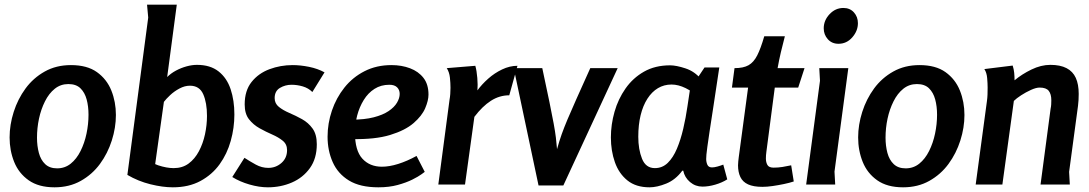

<svg xmlns="http://www.w3.org/2000/svg" viewBox="-20 -788 4652 820"><path d="M213 12Q145 12 102.5 -18Q60 -48 40.5 -96.5Q21 -145 21 -201Q21 -255 38.5 -310Q56 -365 89 -410Q122 -455 171 -482.5Q220 -510 283 -510Q352 -510 394 -480Q436 -450 455.5 -401.5Q475 -353 475 -297Q475 -243 457.5 -188Q440 -133 407 -88Q374 -43 325 -15.5Q276 12 213 12ZM224 -69Q257 -69 282 -89Q307 -109 324 -143Q341 -177 349.5 -217.5Q358 -258 358 -298Q358 -334 350 -363.5Q342 -393 323.5 -411Q305 -429 272 -429Q239 -429 214 -409Q189 -389 172 -355Q155 -321 146.5 -281Q138 -241 138 -200Q138 -165 146 -135Q154 -105 173 -87Q192 -69 224 -69Z M524 -41 613 -713 608 -768H735L694 -459Q710 -475 731.5 -486.5Q753 -498 776.5 -504.5Q800 -511 821 -511Q878 -511 913.5 -483Q949 -455 965 -407Q981 -359 981 -299Q981 -242 965.5 -186.5Q950 -131 918 -86.5Q886 -42 836 -15Q786 12 718 12Q675 12 622.5 -1Q570 -14 524 -41L596 -122Q619 -94 655.5 -82Q692 -70 722 -70Q759 -70 785.5 -89.5Q812 -109 829.5 -142Q847 -175 855.5 -214.5Q864 -254 864 -293Q864 -349 848 -385.5Q832 -422 791 -422Q769 -422 746.5 -410Q724 -398 706.5 -381.5Q689 -365 680 -353L641 -75Z M1314 -395Q1297 -412 1273 -419Q1249 -426 1225 -426Q1198 -426 1175.5 -412.5Q1153 -399 1153 -369Q1153 -346 1171 -331.5Q1189 -317 1216 -305.5Q1243 -294 1270 -279Q1297 -264 1315 -239Q1333 -214 1333 -172Q1333 -111 1303.5 -70Q1274 -29 1226.5 -8.5Q1179 12 1124 12Q1087 12 1045.5 0Q1004 -12 972 -32L1024 -114Q1047 -99 1072.5 -85Q1098 -71 1126 -71Q1158 -71 1182 -92Q1206 -113 1206 -147Q1206 -172 1187.5 -187Q1169 -202 1142.5 -213.5Q1116 -225 1089 -240Q1062 -255 1043.5 -278.5Q1025 -302 1025 -342Q1025 -401 1054.5 -438Q1084 -475 1131 -492.5Q1178 -510 1230 -510Q1263 -510 1300 -502.5Q1337 -495 1366 -479Z M1652 -510Q1695 -510 1731 -496.5Q1767 -483 1788.5 -455.5Q1810 -428 1810 -384Q1810 -359 1796 -326Q1782 -293 1746 -262Q1710 -231 1646 -211.5Q1582 -192 1483 -194V-277Q1537 -277 1576 -287Q1615 -297 1639.5 -313.5Q1664 -330 1675.5 -349.5Q1687 -369 1687 -387Q1687 -404 1676 -415Q1665 -426 1643 -426Q1607 -426 1579.5 -408.5Q1552 -391 1533.5 -361Q1515 -331 1505.5 -295Q1496 -259 1496 -221Q1496 -145 1527.5 -110.5Q1559 -76 1611 -76Q1643 -76 1681 -88Q1719 -100 1759 -122L1794 -54Q1794 -54 1780.5 -44Q1767 -34 1741 -21Q1715 -8 1678.5 2Q1642 12 1596 12Q1518 12 1470.5 -17Q1423 -46 1401 -95.5Q1379 -145 1379 -204Q1379 -261 1397.5 -315.5Q1416 -370 1451 -414Q1486 -458 1537 -484Q1588 -510 1652 -510Z M2010 -507Q2016 -486 2018.5 -455Q2021 -424 2019 -402Q2038 -428 2065 -452Q2092 -476 2124.5 -491.5Q2157 -507 2190 -507L2155 -381Q2113 -381 2076.5 -357.5Q2040 -334 2006 -289L1966 0H1852L1900 -363Q1902 -373 1903 -386.5Q1904 -400 1904 -413Q1904 -433 1901.5 -456.5Q1899 -480 1888 -497Z M2296 -497Q2315 -409 2326.5 -352.5Q2338 -296 2344.5 -261Q2351 -226 2354 -201Q2357 -176 2359 -151Q2369 -187 2379 -215Q2389 -243 2403.5 -277.5Q2418 -312 2441 -363.5Q2464 -415 2501 -497H2618L2386 4H2280L2174 -497Z M2989 -500H3052Q3037 -398 3026.5 -331Q3016 -264 3010 -223.5Q3004 -183 3001 -161Q2998 -139 2997 -128Q2996 -117 2996 -109Q2996 -96 3001 -84.5Q3006 -73 3021 -73Q3031 -73 3045 -77Q3059 -81 3069 -85L3086 -22Q3064 -8 3035 0.5Q3006 9 2980 9Q2950 9 2927 -10.5Q2904 -30 2898 -59H2894Q2865 -20 2825.5 -4Q2786 12 2754 12Q2696 12 2659.5 -17.5Q2623 -47 2606 -95.5Q2589 -144 2589 -201Q2589 -256 2604.5 -310.5Q2620 -365 2651.5 -410Q2683 -455 2730.5 -482Q2778 -509 2842 -509Q2868 -509 2907.5 -496Q2947 -483 2974 -450V-365Q2906 -427 2848 -427Q2816 -427 2790 -411.5Q2764 -396 2745 -366.5Q2726 -337 2716 -296Q2706 -255 2706 -204Q2706 -150 2722 -110Q2738 -70 2777 -70Q2809 -70 2832 -92.5Q2855 -115 2871 -153Q2887 -191 2898 -238Q2909 -285 2916 -334L2927 -407Z M3332 -633Q3323 -599 3315 -565Q3307 -531 3301 -497H3416L3389 -414H3289L3253 -139Q3252 -132 3251.5 -125Q3251 -118 3251 -111Q3251 -95 3257.5 -83.5Q3264 -72 3284 -72Q3303 -72 3322 -75Q3341 -78 3359 -82L3370 -13Q3352 -7 3328 -2Q3304 3 3280 6.5Q3256 10 3236 10Q3198 10 3175 -0.5Q3152 -11 3142 -32Q3132 -53 3132 -82Q3132 -90 3133 -98.5Q3134 -107 3135 -116L3175 -414H3106L3117 -497Q3155 -497 3177 -509.5Q3199 -522 3214 -551.5Q3229 -581 3244 -633Z M3644 -689Q3644 -656 3620 -628.5Q3596 -601 3561 -601Q3533 -601 3515.5 -620.5Q3498 -640 3498 -667Q3498 -701 3523 -727.5Q3548 -754 3582 -754Q3610 -754 3627 -735Q3644 -716 3644 -689ZM3603 -497 3544 -55 3547 0H3423L3482 -443L3479 -497Z M3837 12Q3769 12 3726.5 -18Q3684 -48 3664.5 -96.5Q3645 -145 3645 -201Q3645 -255 3662.5 -310Q3680 -365 3713 -410Q3746 -455 3795 -482.5Q3844 -510 3907 -510Q3976 -510 4018 -480Q4060 -450 4079.5 -401.5Q4099 -353 4099 -297Q4099 -243 4081.5 -188Q4064 -133 4031 -88Q3998 -43 3949 -15.5Q3900 12 3837 12ZM3848 -69Q3881 -69 3906 -89Q3931 -109 3948 -143Q3965 -177 3973.5 -217.5Q3982 -258 3982 -298Q3982 -334 3974 -363.5Q3966 -393 3947.5 -411Q3929 -429 3896 -429Q3863 -429 3838 -409Q3813 -389 3796 -355Q3779 -321 3770.5 -281Q3762 -241 3762 -200Q3762 -165 3770 -135Q3778 -105 3797 -87Q3816 -69 3848 -69Z M4305 -508Q4310 -492 4311.5 -476.5Q4313 -461 4313 -445Q4344 -471 4385 -491Q4426 -511 4466 -511Q4508 -511 4535 -497Q4562 -483 4574.5 -455.5Q4587 -428 4587 -387Q4587 -360 4584 -336L4546 -54L4549 0H4424L4467 -324Q4469 -333 4469.5 -342Q4470 -351 4470 -360Q4470 -386 4459 -400Q4448 -414 4420 -414Q4405 -414 4383 -404Q4361 -394 4341 -381Q4321 -368 4310 -357L4261 0H4147L4195 -356Q4197 -370 4197.5 -384.5Q4198 -399 4198 -414Q4198 -431 4196 -454.5Q4194 -478 4184 -493Z"/></svg>

Font: Rosario Light
Style: Bold Italic
Weight: 700
Italic angle: -8.05°
Version: Version 1.101; ttfautohint (v1.8.1.43-b0c9)